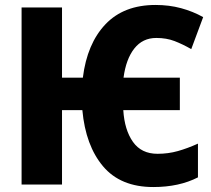

<svg xmlns="http://www.w3.org/2000/svg" viewBox="-20 -744 852 774"><path d="M598 10Q702 10 778 -29V-165Q736 -146 697 -135Q658 -124 615 -124Q550 -124 516 -172Q482 -220 477 -300H705V-431H478Q488 -506 521.5 -548.5Q555 -591 610 -591Q651 -591 683.5 -578.5Q716 -566 751 -546L799 -675Q758 -698 710 -711Q662 -724 607 -724Q479 -724 405 -646Q331 -568 314 -431H230V-714H67V0H230V-300H312Q325 -157 395.5 -73.5Q466 10 598 10Z"/></svg>

Font: Noto Sans Display SemiCondensed Extra
Style: Regular
Weight: 800
Width: 4
Designer: Monotype Design Team
Foundry: Monotype Imaging Inc.
Version: Version 1.900